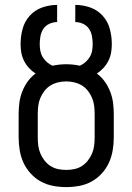

<svg xmlns="http://www.w3.org/2000/svg" viewBox="-20 -755 540 783"><path d="M250 8Q223 8 196.5 3Q170 -2 147 -14.5Q124 -27 105.5 -47Q87 -67 76 -91Q65 -115 60.5 -141.5Q56 -168 56 -195V-290Q56 -313 59 -336Q62 -359 70.5 -381Q79 -403 92.5 -422Q106 -441 125 -455Q110 -465 98 -478Q86 -491 78 -507Q70 -523 67 -540Q64 -557 64 -575Q64 -606 72 -636.5Q80 -667 101 -690.5Q122 -714 152 -724.5Q182 -735 213 -735V-665Q197 -665 181.5 -658Q166 -651 157 -637.5Q148 -624 145 -607.5Q142 -591 142 -575Q142 -561 144.5 -547.5Q147 -534 154 -522.5Q161 -511 171 -502Q181 -493 194 -487Q208 -490 222 -491.5Q236 -493 250 -493Q264 -493 278 -491.5Q292 -490 306 -487Q319 -493 329 -502Q339 -511 346 -522.5Q353 -534 355.5 -547.5Q358 -561 358 -575Q358 -591 355 -607.5Q352 -624 343 -637.5Q334 -651 318.5 -658Q303 -665 287 -665V-735Q318 -735 348 -724.5Q378 -714 399 -690.5Q420 -667 428 -636.5Q436 -606 436 -575Q436 -557 433 -540Q430 -523 422 -507Q414 -491 402 -478Q390 -465 375 -455Q394 -441 407.5 -422Q421 -403 429.5 -381Q438 -359 441 -336Q444 -313 444 -290V-195Q444 -168 439.5 -141.5Q435 -115 424 -91Q413 -67 394.5 -47Q376 -27 353 -14.5Q330 -2 303.5 3Q277 8 250 8ZM250 -62Q267 -62 283.5 -65.5Q300 -69 314 -78Q328 -87 338.5 -100.5Q349 -114 355.5 -129.5Q362 -145 364 -161.5Q366 -178 366 -195V-290Q366 -307 364 -323.5Q362 -340 355.5 -355.5Q349 -371 338.5 -384.5Q328 -398 314 -406.5Q300 -415 283.5 -419Q267 -423 250 -423Q233 -423 216.5 -419Q200 -415 186 -406.5Q172 -398 161.5 -384.5Q151 -371 144.5 -355.5Q138 -340 136 -323.5Q134 -307 134 -290V-195Q134 -178 136 -161.5Q138 -145 144.5 -129.5Q151 -114 161.5 -100.5Q172 -87 186 -78Q200 -69 216.5 -65.5Q233 -62 250 -62Z"/></svg>

Font: Iosevka Fixed
Style: Regular
Weight: 400
Monospace: yes
Designer: Belleve Invis
Foundry: Belleve Invis
Version: Version 33.2.4